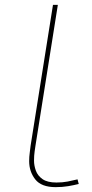

<svg xmlns="http://www.w3.org/2000/svg" viewBox="-20 -760 377 790"><path d="M198 -740H218L126 -161Q125 -154 122.5 -137Q120 -120 120 -99Q120 -79 127.5 -58Q135 -37 155 -23Q175 -9 212 -9Q237 -9 258 -13Q279 -17 299 -22L304 -3Q284 2 260.5 6Q237 10 209 10Q150 10 125 -22Q100 -54 100 -97Q100 -115 102.5 -133Q105 -151 106 -161Z"/></svg>

Font: Georama Extra Expanded Thin
Style: Italic
Weight: 100
Width: 8
Italic angle: -9°
Designer: Jean-Baptiste Levee
Foundry: Production Type
Version: Version 1.000